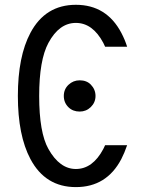

<svg xmlns="http://www.w3.org/2000/svg" viewBox="-20 -762 626 792"><path d="M308.6 -430.7Q337.4 -430.7 354.5 -413.1Q374 -393.1 374 -366.2Q374 -339.4 354.5 -320.3Q335.4 -301.8 308.6 -301.8Q280.8 -301.8 262.7 -319.3Q243.2 -338.4 243.2 -366.2Q243.2 -394 262.7 -412.4Q282.2 -430.7 308.6 -430.7ZM504.4 -163.1Q493.2 -130.4 480.5 -106Q419.9 9.8 293 9.8Q167 9.8 105.5 -106Q53.7 -203.6 53.7 -366.2Q53.7 -529.3 105.5 -626.5Q167 -742.2 293 -742.2Q419.4 -742.2 480.5 -626.5Q495.6 -597.7 504.4 -569.3H413.6Q410.2 -577.6 406.2 -585Q362.3 -667.5 293 -667.5Q224.1 -667.5 179.7 -585Q141.6 -514.2 141.6 -366.2Q141.6 -215.3 179.7 -147.5Q226.1 -64.9 293 -64.9Q362.3 -64.9 406.2 -147.5Q410.2 -154.8 413.6 -163.1Z"/></svg>

Font: Consola Mono
Style: Book
Weight: 400
Monospace: yes
Designer: Wojciech Kalinowski "wmk69" (wmk69@o2.pl)
Foundry: Wojciech Kalinowski "wmk69" (wmk69@o2.pl)
Version: Version 2.1.0